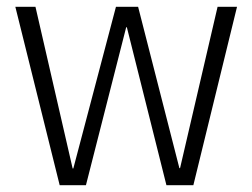

<svg xmlns="http://www.w3.org/2000/svg" viewBox="-20 -543 740 563"><path d="M675 -523 547 0H468L352 -463H350L232 0H155L25 -523H84L193 -49H195L320 -523H385L506 -50H508L618 -523Z"/></svg>

Font: Jldddboxgfspflltxgxzjzlszac
Style: Regular
Weight: 300
Designer: Carrois Corporate & Edenspiekermann
Foundry: Carrois Corporate GbR & Edenspiekermann AG
Version: Version 2.001